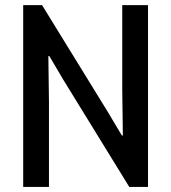

<svg xmlns="http://www.w3.org/2000/svg" viewBox="-20 -740 678 760"><path d="M71.8 0V-719.7H146.5L407.7 -295.4L462.4 -203.6H466.3L463.9 -383.8V-719.7H565.9V0H491.7L230 -425.3L175.3 -518.1H171.4L173.8 -335.9V0Z"/></svg>

Font: Reddit Sans Condensed Medium
Style: Regular
Weight: 500
Designer: Stephen Hutchings
Foundry: Reddit
Version: Version 1.014